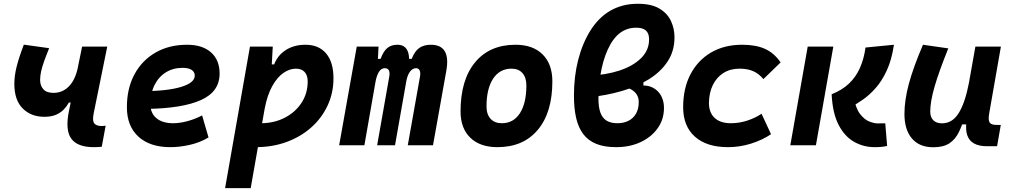

<svg xmlns="http://www.w3.org/2000/svg" viewBox="-20 -762 5313 1007"><path d="M212.4 -149.4Q143.1 -149.4 99.1 -193.1Q55.2 -236.8 55.2 -322.3Q55.2 -363.8 67.1 -411.9Q79.1 -460 105 -527.8L237.8 -509.3Q221.7 -469.7 211.2 -440.2Q200.7 -410.6 195.6 -387.5Q190.4 -364.3 190.4 -342.8Q190.4 -313 207.3 -293.9Q224.1 -274.9 260.7 -274.9Q291 -274.9 315.9 -289.1Q340.8 -303.2 358.9 -331.1Q377 -358.9 386.7 -399.9L392.1 -224.1H341.3Q330.6 -204.6 314.2 -187.5Q297.9 -170.4 273.2 -159.9Q248.5 -149.4 212.4 -149.4ZM471.7 9.8Q386.2 9.8 353.8 -34.9Q321.3 -79.6 341.3 -178.2L410.6 -517.6H542.5L471.2 -167Q463.4 -127 475.1 -114Q486.8 -101.1 512.2 -101.1Q522.9 -101.1 534.2 -103L513.7 7.8Q503.4 8.8 491.7 9.3Q480 9.8 471.7 9.8Z M887.7 -115.7Q922.9 -115.7 963 -126.5Q1003.1 -137.3 1040 -156.7L1073.7 -41Q1027.3 -13.7 974.5 -2Q921.7 9.8 873.5 9.8Q766 9.8 705.8 -45.5Q645.5 -100.9 645.5 -199.7Q645.5 -298.3 685.1 -371.8Q724.6 -445.3 795.7 -486.3Q866.7 -527.3 961.4 -527.3Q1041.5 -527.3 1086.7 -487.3Q1131.8 -447.3 1131.8 -376Q1131.8 -281.7 1035.2 -237.8Q938.5 -193.8 752.9 -190.9L732.9 -283.7Q859.9 -284.7 930.7 -306.4Q1001.5 -328.1 1001.5 -365.7Q1001.5 -384.6 985 -395.4Q968.5 -406.2 938 -406.2Q887.9 -406.2 849.7 -382.4Q811.6 -358.5 790.3 -315.5Q769 -272.5 768.6 -215.3Q769 -168.3 800.6 -142Q832.2 -115.7 887.7 -115.7Z M1294.9 224.6H1160.6L1291 -517.6H1410.6L1403.8 -395ZM1321.3 9.8Q1290.5 9.8 1260.7 7.1Q1231 4.4 1200.2 0L1258.3 -127.9Q1285.2 -115.7 1347.2 -115.7Q1417.5 -115.7 1473.4 -144.5Q1529.3 -173.3 1561.5 -222.9Q1593.8 -272.5 1593.8 -335Q1593.8 -367.2 1577.6 -384.5Q1561.5 -401.9 1532.2 -401.9Q1499.5 -401.9 1467 -379.9Q1434.6 -357.9 1408.2 -311Q1381.8 -264.2 1367.7 -189.5L1387.2 -424.3H1429.7L1409.7 -397Q1423.8 -459.5 1470 -493.4Q1516.1 -527.3 1582 -527.3Q1651.9 -527.3 1690.4 -481.7Q1729 -436 1729 -351.6Q1729 -274.4 1698.2 -208.5Q1667.5 -142.6 1612.3 -93.5Q1557.1 -44.4 1482.9 -17.3Q1408.7 9.8 1321.3 9.8Z M1965.3 -517.6 1958.5 -384.3 1891.1 0H1758.8L1851.1 -517.6ZM1958 0 2021.5 -359.4Q2029.3 -404.3 1998 -404.3Q1980 -404.3 1968 -386Q1956.1 -367.7 1948.7 -330.6L1946.8 -453.1H1976.1Q1990.7 -493.2 2011.5 -510.3Q2032.2 -527.3 2064.5 -527.3Q2103.5 -527.3 2117.9 -494.6Q2132.3 -461.9 2120.6 -390.6L2051.8 0ZM2320.8 -390.6 2251 0H2118.7L2182.6 -359.4Q2186.5 -380.9 2180.9 -392.6Q2175.3 -404.3 2162.1 -404.3Q2144 -404.3 2130.1 -386Q2116.2 -367.7 2109.9 -330.6L2107.9 -453.1H2139.2Q2154.8 -493.7 2179 -510.5Q2203.1 -527.3 2239.7 -527.3Q2345.2 -527.3 2320.8 -390.6Z M2588.9 9.8Q2497.6 9.8 2446.5 -39.8Q2395.5 -89.4 2395.5 -177.7Q2395.5 -342.8 2471.7 -435.1Q2547.9 -527.3 2683.6 -527.3Q2774.9 -527.3 2825.9 -476.6Q2877 -425.8 2877 -335Q2877 -172.4 2800.9 -81.3Q2724.8 9.8 2588.9 9.8ZM2612.2 -115.7Q2672.9 -115.7 2706.8 -168.2Q2740.7 -220.7 2740.7 -314Q2740.7 -355.2 2720.3 -378.5Q2699.8 -401.9 2662.6 -401.9Q2601 -401.9 2566.4 -349.5Q2531.7 -297.1 2531.7 -203.6Q2531.7 -162.1 2553 -138.9Q2574.2 -115.7 2612.2 -115.7Z M3071.3 -252V-365.2Q3157.2 -368.7 3228.3 -391.8Q3299.3 -415 3341.8 -456.5Q3384.3 -498 3384.3 -555.2Q3384.3 -575.2 3377.4 -588.9Q3370.6 -602.5 3355.7 -609.6Q3340.8 -616.7 3315.9 -616.7Q3286.6 -616.7 3262 -606.4Q3237.3 -596.2 3217.5 -576.9Q3197.8 -557.6 3182.6 -531.2Q3150.9 -476.6 3134.8 -399.4Q3118.7 -322.3 3118.7 -244.6Q3118.7 -200.2 3128.9 -171.6Q3139.2 -143.1 3161.1 -129.4Q3183.1 -115.7 3218.3 -115.7Q3251 -115.7 3276.1 -128.4Q3301.3 -141.1 3315.7 -166Q3330.1 -190.9 3330.1 -227.1Q3330.1 -250 3319.1 -266.8Q3308.1 -283.7 3287.6 -294.4Q3267.1 -305.2 3237.3 -310.1L3354.5 -338.4V-313.5Q3378.9 -313.5 3398.7 -304.7Q3418.5 -295.9 3432.9 -280Q3447.3 -264.2 3454.8 -242.9Q3462.4 -221.7 3462.4 -195.8Q3462.4 -135.7 3429.4 -89.4Q3396.5 -43 3339.8 -16.6Q3283.2 9.8 3211.4 9.8Q3149.4 9.8 3106.9 -7.6Q3064.5 -24.9 3038.8 -59.1Q3013.2 -93.3 3001.7 -143.6Q2990.2 -193.8 2990.2 -260.3Q2990.2 -361.8 3012.7 -449Q3035.2 -536.1 3077.6 -603.5Q3098.1 -635.7 3123.5 -661.4Q3148.9 -687 3179.7 -705.1Q3210.4 -723.1 3246.8 -732.7Q3283.2 -742.2 3325.2 -742.2Q3396 -742.2 3438 -717.3Q3480 -692.4 3498.8 -652.3Q3517.6 -612.3 3517.6 -566.4Q3517.6 -494.1 3481.4 -439.5Q3445.3 -384.8 3383.1 -346.2Q3320.8 -307.6 3240.5 -284.4Q3160.2 -261.2 3071.3 -252Z M3813 -115.7Q3857.1 -115.7 3899.3 -129.5Q3941.5 -143.3 3974.1 -165.5L4023.9 -58.1Q3978 -27.3 3919.1 -8.8Q3860.1 9.8 3798.8 9.8Q3686.3 9.8 3624.7 -45.2Q3563 -100.1 3563 -199.7Q3563 -298.8 3601.4 -372.3Q3639.9 -445.8 3709.3 -486.6Q3778.8 -527.3 3872.1 -527.3Q3944.8 -527.3 3992.9 -505.4Q4041 -483.4 4074.2 -434.6L3983.9 -347.2Q3960 -376 3930.2 -388.9Q3900.5 -401.9 3858.4 -401.9Q3810.1 -401.9 3774.2 -379.2Q3738.3 -356.4 3718.5 -315.8Q3698.7 -275.1 3698.2 -220.2Q3698.7 -170.6 3728.7 -143.1Q3758.6 -115.7 3813 -115.7Z M4566.4 9.8Q4509.3 9.8 4459.7 -18.1Q4410.2 -45.9 4378.4 -106.9Q4346.7 -168 4341.8 -267.6Q4397 -289.6 4433.1 -324Q4469.2 -358.4 4490.2 -405.8Q4511.2 -453.1 4519.5 -512.7L4668.5 -527.3Q4656.7 -447.8 4630.9 -392.1Q4605 -336.4 4572.3 -299.8Q4539.6 -263.2 4506.6 -240.2Q4473.6 -217.3 4447.8 -203.1L4457.5 -254.9Q4467.3 -195.3 4490.2 -165Q4513.2 -134.8 4539.1 -124.8Q4564.9 -114.7 4583.5 -114.7Q4598.6 -114.7 4604.7 -115.2Q4610.8 -115.7 4623 -115.2L4632.8 3.4Q4618.2 6.8 4603.3 8.3Q4588.4 9.8 4566.4 9.8ZM4125 0 4216.3 -517.6H4350.6L4259.3 0Z M4874.5 10.3Q4802.2 10.3 4762.9 -35.6Q4723.6 -81.5 4723.6 -164.6Q4723.6 -235.8 4746.6 -321.8Q4769.5 -407.7 4820.8 -527.3L4953.6 -508.3Q4904.3 -386.2 4881.6 -307.6Q4858.9 -229 4858.9 -176.8Q4858.9 -147.5 4875 -131.3Q4891.1 -115.2 4920.9 -115.2Q4975.1 -115.2 5008.5 -169.4Q5042 -223.6 5061.5 -325.7L5056.6 -109.4H5024.4L5043.5 -160.6Q5027.8 -107.9 5009.3 -69.6Q4990.7 -31.2 4959.5 -10.5Q4928.2 10.3 4874.5 10.3ZM5156.2 4.9Q5114.7 4.9 5089.1 -9.3Q5063.5 -23.4 5053.5 -51.5Q5043.5 -79.6 5048.8 -122.1L5045.4 -234.9L5095.7 -517.6H5229.5L5168 -166.5Q5162.1 -132.3 5170.4 -119.6Q5178.7 -106.9 5205.6 -106.9H5229L5209.5 4.9Z"/></svg>

Font: Cascadia Mono NF
Style: Italic
Weight: 400
Italic angle: -10°
Monospace: yes
Designer: Aaron Bell
Foundry: Saja Typeworks
Version: Version 2404.023